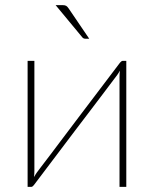

<svg xmlns="http://www.w3.org/2000/svg" viewBox="-20 -731 602 751"><path d="M474 -493V0H447.5V-430.5Q447.5 -442.5 449 -454.5Q446 -449 443.2 -444.8Q440.5 -440.5 438 -437Q437 -436 422.8 -417Q408.5 -398 385.5 -367.5Q362.5 -337 333.2 -298.5Q304 -260 273.5 -220Q202 -126 112.5 -7Q110.5 -4.5 107.8 -2.2Q105 0 102 0H88V-493H114.5V-62.5Q114.5 -50.5 113 -38.5Q116 -44 118.8 -48.2Q121.5 -52.5 124 -56Q124.5 -57 139 -76Q153.5 -95 176.5 -125.2Q199.5 -155.5 228.5 -194.2Q257.5 -233 288 -273Q359.5 -367 449.5 -486Q451.5 -488.5 454.5 -490.8Q457.5 -493 460 -493ZM224 -711Q234 -711 238.8 -708.2Q243.5 -705.5 248.5 -698L329 -579.5H314Q306 -579.5 301.5 -585.5L197.5 -711Z"/></svg>

Font: Lato ExtraLight
Style: Regular
Weight: 275
Designer: Lukasz Dziedzic with Adam Twardoch and Botio Nikoltchev
Foundry: tyPoland Lukasz Dziedzic
Version: Version 2.015; 2015-08-06; http://www.latofonts.com/